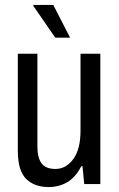

<svg xmlns="http://www.w3.org/2000/svg" viewBox="-20 -743 481 775"><path d="M263 -591H203L114 -720L115 -723H195ZM176 12Q119 12 85.5 -21Q52 -54 52 -134V-526H131V-151Q131 -106 148 -83.5Q165 -61 204 -61Q246 -61 275.5 -100.5Q305 -140 305 -216V-526H385V0H320L313 -72H308Q285 -27 251.5 -7.5Q218 12 176 12Z"/></svg>

Font: Archivo Condensed
Style: Regular
Weight: 400
Width: 3
Designer: Hector Gatti
Foundry: Omnibus-Type
Version: Version 2.001; ttfautohint (v1.8.3)